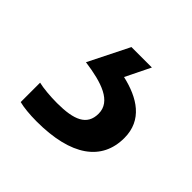

<svg xmlns="http://www.w3.org/2000/svg" viewBox="-80 -73 385 385"><g transform="rotate(45 112.5 120.0)"><path d="M212 139C212 88 173 64 125 53L151 0H93L50 86C101 93 141 106 141 141C141 174 115 185 67 185C48 185 26 183 14 180V235C25 238 44 240 64 240C162 240 212 203 212 139Z"/></g></svg>

Font: Noto Sans Sunuwar
Style: Regular
Weight: 400
Designer: Anshuman Pandey
Foundry: Jamra Patel LLC
Version: Version 1.000